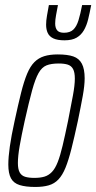

<svg xmlns="http://www.w3.org/2000/svg" viewBox="-20 -734 382 762"><path d="M120 8Q82 8 58 0.5Q34 -7 23.5 -26.5Q13 -46 13 -81Q13 -110 19 -152.5Q25 -195 38 -254Q52 -319 63.5 -365Q75 -411 87.5 -441Q100 -471 116.5 -487.5Q133 -504 155.5 -511Q178 -518 209 -518Q248 -518 271 -510Q294 -502 305 -481Q316 -460 316 -423Q316 -395 308.5 -353.5Q301 -312 289 -254Q275 -189 263.5 -143.5Q252 -98 240 -68.5Q228 -39 212 -22Q196 -5 173.5 1.5Q151 8 120 8ZM116 -28Q140 -28 156.5 -33Q173 -38 186 -51.5Q199 -65 209 -90.5Q219 -116 228.5 -156Q238 -196 250 -254Q262 -315 269.5 -355.5Q277 -396 277 -422Q277 -447 270 -460Q263 -473 249 -477.5Q235 -482 213 -482Q183 -482 164.5 -474.5Q146 -467 133 -444Q120 -421 107.5 -375.5Q95 -330 78 -254Q65 -195 58 -154.5Q51 -114 51 -87Q51 -63 58 -50Q65 -37 79.5 -32.5Q94 -28 116 -28ZM236 -574Q208 -574 192 -581.5Q176 -589 169.5 -603Q163 -617 163 -636Q163 -652 166.5 -672Q170 -692 174 -714H210Q206 -693 202.5 -674Q199 -655 199 -641Q199 -623 207 -613.5Q215 -604 234 -604Q258 -604 271 -616.5Q284 -629 291.5 -653.5Q299 -678 306 -714H342Q336 -683 330 -658Q324 -633 313 -614Q302 -595 284 -584.5Q266 -574 236 -574Z"/></svg>

Font: Saira UltraCondensed ExtraLight
Style: Italic
Weight: 250
Width: 1
Italic angle: -12°
Designer: Hector Gatti with collaboration of the Omnibus-Type team
Foundry: Omnibus-Type
Version: Version 1.101